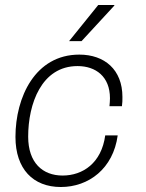

<svg xmlns="http://www.w3.org/2000/svg" viewBox="-20 -740 586 770"><path d="M257 -575H307L438 -717L439 -720H374ZM452 -197H402C387 -86 312 -36 231 -36C151 -36 93 -87 93 -192C93 -323 146 -475 291 -475C364 -475 421 -433 421 -346C421 -336 420 -325 419 -314H469C471 -327 471 -339 471 -351C471 -461 399 -521 298 -521C121 -521 42 -350 42 -191C42 -62 113 10 224 10C336 10 434 -64 452 -197Z"/></svg>

Font: Chivo Light
Style: Italic
Weight: 300
Italic angle: -8°
Designer: Hector Gatti
Foundry: Omnibus-Type
Version: Version 1.003;PS 001.003;hotconv 1.0.70;makeotf.lib2.5.58329